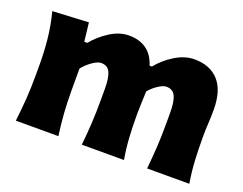

<svg xmlns="http://www.w3.org/2000/svg" viewBox="-95 -764 1197 944"><g transform="rotate(20 503.5 -292.0)"><path d="M742.7 0Q748.5 -60.1 752 -115.7Q755.4 -171.4 755.4 -233.9V-297.9Q755.4 -354.5 742.2 -382.3Q729 -410.2 695.3 -410.2Q678.2 -410.2 653.1 -393.8Q627.9 -377.4 608.9 -354.5Q607.9 -325.2 606.4 -292Q605 -258.8 605 -231.9Q605 -165.5 608.4 -111.3Q611.8 -57.1 621.6 0H400.9Q407.2 -60.1 410.4 -115.7Q413.6 -171.4 413.6 -233.9V-297.9Q413.6 -354.5 400.6 -382.3Q387.7 -410.2 353.5 -410.2Q335.4 -410.2 308.3 -391.1Q281.2 -372.1 262.2 -347.7V-233.9Q262.2 -171.4 266.1 -115.7Q270 -60.1 278.3 0H55.7Q63 -60.1 67.1 -116.9Q71.3 -173.8 71.3 -244.6V-300.8Q71.3 -366.2 64.5 -432.4Q57.6 -498.5 40 -567.4L228 -577.1L239.3 -479.5H254.9Q290 -522.5 338.9 -553.2Q387.7 -584 437 -584Q490.7 -584 527.6 -558.1Q564.5 -532.2 581.1 -479H593.3Q629.4 -523.4 679.4 -553.7Q729.5 -584 778.8 -584Q860.8 -584 906.2 -533.7Q951.7 -483.4 951.7 -382.3Q951.7 -345.2 949.5 -310.1Q947.3 -274.9 947.3 -244.6Q947.3 -173.8 950.4 -116.9Q953.6 -60.1 963.4 0Z"/></g></svg>

Font: Pinar ExtraBold
Style: Regular
Weight: 800
Designer: Amin Abedi
Version: Version 3.000